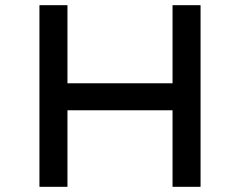

<svg xmlns="http://www.w3.org/2000/svg" viewBox="-20 -720 924 740"><path d="M645 0V-700H753V0ZM132 0V-700H240V0ZM179 -295V-399H693V-295Z"/></svg>

Font: Lexend Exa
Style: Regular
Weight: 400
Designer: Bonnie Shaver-Troup, Thomas Jockin
Foundry: Lexend
Version: Version 1.007